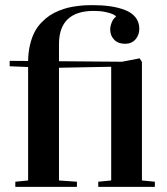

<svg xmlns="http://www.w3.org/2000/svg" viewBox="-20 -727 651 747"><path d="M17.6 -469.2V-490.2L89.4 -489.7Q89.8 -523.4 96.7 -552.2Q103.5 -581.1 114.3 -601.8Q125 -622.6 141.1 -639.2Q157.2 -655.8 173.1 -666.5Q189 -677.2 209.2 -685.3Q229.5 -693.4 245.8 -697.3Q262.2 -701.2 282 -703.6Q301.8 -706.1 314 -706.5Q326.2 -707 340.8 -707Q377.9 -707 408.7 -702.6Q439.5 -698.2 465.8 -688.2Q492.2 -678.2 507.1 -659.7Q522 -641.1 522 -615.2Q522 -590.8 507.1 -573.7Q492.2 -556.6 466.3 -556.6Q439.9 -556.6 424.3 -572.5Q408.7 -588.4 408.7 -612.3Q408.7 -624.5 414.8 -639.9Q420.9 -655.3 430.7 -661.1V-663.1Q429.7 -666.5 420.4 -671.1Q411.1 -675.8 390.9 -680.2Q370.6 -684.6 345.2 -684.6Q209.5 -684.6 209.5 -555.2V-488.8L454.6 -486.8L523.4 -500L532.2 -485.8V-24.9L582.5 -20V0H362.3V-20L412.6 -24.9V-467.3L209.5 -463.4V-24.9L279.3 -20V0H39.6V-20L89.4 -24.9V-466.3Z"/></svg>

Font: Vidaloka
Style: Regular
Weight: 400
Designer: Cyreal (www.cyreal.org)
Foundry: Cyreal (www.cyreal.org)
Version: Version 1.011